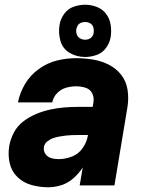

<svg xmlns="http://www.w3.org/2000/svg" viewBox="-20 -784 616 812"><path d="M184 8Q212 8 240 -1Q268 -10 291 -30.5Q314 -51 330 -76L317 0H464L519 -331Q525 -368 519.5 -404Q514 -440 493 -467Q472 -494 441 -510Q410 -526 374 -532Q338 -538 302 -538Q261 -538 220.5 -528Q180 -518 144 -492Q108 -466 86 -429Q64 -392 56 -351H201Q205 -373 221.5 -390Q238 -407 259.5 -413Q281 -419 302 -419Q322 -419 341.5 -413Q361 -407 370 -389Q379 -371 375 -351L372 -332H310Q280 -332 250.5 -329.5Q221 -327 191.5 -320.5Q162 -314 133 -302Q104 -290 78.5 -270.5Q53 -251 38.5 -223Q24 -195 19 -166Q13 -129 21 -94Q29 -59 54 -35Q79 -11 113.5 -1.5Q148 8 184 8ZM228 -111Q211 -111 196 -115.5Q181 -120 172 -133Q163 -146 166 -163Q168 -176 179.5 -185.5Q191 -195 204 -199.5Q217 -204 230.5 -206.5Q244 -209 257 -210.5Q270 -212 283.5 -212.5Q297 -213 310 -213H352Q348 -185 330.5 -159Q313 -133 284.5 -122Q256 -111 228 -111ZM340 -543Q364 -543 388.5 -551.5Q413 -560 428.5 -581.5Q444 -603 448 -627Q452 -653 448 -679Q444 -705 429 -725Q414 -745 390 -754.5Q366 -764 340 -764Q316 -764 291.5 -755.5Q267 -747 251.5 -725.5Q236 -704 232 -680Q226 -645 235.5 -611.5Q245 -578 274.5 -560.5Q304 -543 340 -543ZM340 -616Q328 -616 318 -622Q308 -628 304.5 -639Q301 -650 303 -662Q305 -671 310 -678Q315 -685 323.5 -688Q332 -691 340 -691Q352 -691 362 -685Q372 -679 375 -667.5Q378 -656 376 -644Q375 -636 369.5 -629Q364 -622 356 -619Q348 -616 340 -616Z"/></svg>

Font: Iosevka Sparkle Heavy Oblique
Style: Regular
Weight: 900
Italic angle: -9°
Designer: Belleve Invis
Foundry: Belleve Invis
Version: Version 4.5.0; ttfautohint (v1.8.3)